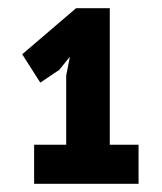

<svg xmlns="http://www.w3.org/2000/svg" viewBox="-20 -827 393 467"><path d="M63 -475H141V-643L150 -689L124 -657L78 -626L34 -695L165 -807H247V-475H317V-380H63Z"/></svg>

Font: PT Sans Narrow
Style: Bold
Weight: 700
Width: 3
Designer: A.Korolkova, O.Umpeleva, V.Yefimov
Foundry: ParaType Ltd
Version: Version 2.003W OFL